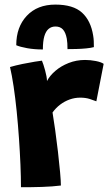

<svg xmlns="http://www.w3.org/2000/svg" viewBox="-20 -792 466 815"><path d="M179.5 -448Q191 -470.5 214.8 -491Q238.5 -511.5 271.2 -524.5Q304 -537.5 341 -537.5Q363.5 -537.5 386.5 -533Q409.5 -528.5 420 -521L389 -362Q378 -366.5 360.5 -372Q343 -377.5 320.5 -377.5Q297.5 -377.5 275.8 -369.8Q254 -362 235.5 -348Q217 -334 203 -314.5Q208 -285.5 214.2 -240.5Q220.5 -195.5 226 -148Q231.5 -100.5 235 -61.5Q238.5 -22.5 238.5 -4.5Q203.5 0 157.5 1.5Q111.5 3 69 2.5Q69 -39.5 66.8 -93Q64.5 -146.5 60.5 -204.8Q56.5 -263 50.8 -319.8Q45 -376.5 37.8 -425Q30.5 -473.5 22.5 -507.5Q46.5 -514.5 75.5 -520.5Q104.5 -526.5 128 -530.2Q151.5 -534 158 -534.5Q164 -520.5 171.5 -493.2Q179 -466 179.5 -448ZM49 -600Q49 -677.5 93.8 -725Q138.5 -772.5 215 -772.5Q290.5 -772.5 328 -738.5Q365.5 -704.5 375.5 -641Q377.5 -629.5 378 -617.5Q378.5 -605.5 378.5 -592Q366 -588.5 345.2 -586.5Q324.5 -584.5 303.2 -584Q282 -583.5 266.5 -583.5Q266.5 -597 265.8 -608Q265 -619 263.5 -628Q258.5 -654.5 247 -667Q235.5 -679.5 215.5 -679.5Q198.5 -679.5 186.5 -669.5Q174.5 -659.5 168.2 -638.2Q162 -617 162 -582Q125.5 -582 95.2 -587.5Q65 -593 49 -600Z"/></svg>

Font: Grandstander Thin
Style: Bold
Weight: 700
Version: Version 1.200